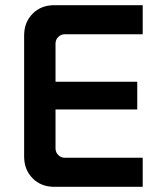

<svg xmlns="http://www.w3.org/2000/svg" viewBox="-20 -720 621 740"><path d="M189 0Q138 0 105.5 -33Q73 -66 73 -117V-583Q73 -634 105.5 -667Q138 -700 189 -700H530V-588H230Q215 -588 204.5 -577.5Q194 -567 194 -552V-148Q194 -133 204.5 -122.5Q215 -112 230 -112H530V0ZM132 -298V-405H509V-298Z"/></svg>

Font: SUSE Thin SemiBold
Style: Regular
Weight: 600
Version: Version 1.000